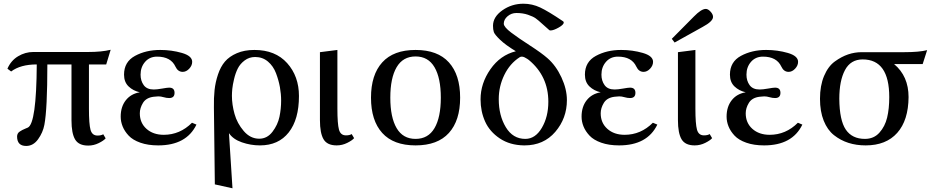

<svg xmlns="http://www.w3.org/2000/svg" viewBox="-20 -771 5058 1034"><path d="M159 -491H454Q528 -491 576 -503L552 -424H459V-185Q459 -103 467.5 -72Q476 -41 505 -41Q525 -41 536 -48L549 -26Q539 -14 512 -0.5Q485 13 455 13Q404 13 384.5 -20Q365 -53 365 -123V-424H235Q235 -183 219 -99Q211 -57 185 -21Q159 15 121 15Q72 15 72 -36Q72 -44 75.5 -51Q79 -58 87 -63Q95 -68 100.5 -71Q106 -74 117 -78.5Q128 -83 130 -84Q176 -106 178 -424Q90 -424 40 -386L20 -401Q39 -445 77.5 -468Q116 -491 159 -491Z M826 -466Q786 -466 761.5 -438Q737 -410 737 -369Q737 -336 754 -312.5Q771 -289 808 -289Q825 -289 853 -294Q881 -299 891 -299Q920 -299 920 -271Q920 -243 891 -243Q877 -243 861.5 -247.5Q846 -252 833 -252Q828 -252 808 -250Q767 -245 750 -217Q733 -189 733 -161Q733 -109 769 -77Q805 -45 862 -45Q949 -45 1014 -110L1038 -100Q984 12 832 12Q777 12 736 -2.5Q695 -17 673 -40.5Q651 -64 640.5 -90Q630 -116 630 -143Q630 -196 657.5 -231Q685 -266 733 -274Q697 -282 672.5 -305.5Q648 -329 648 -369Q648 -438 707 -470Q766 -502 843 -502Q904 -502 959.5 -486Q1015 -470 1015 -438Q1015 -418 999 -401Q983 -384 964 -384Q938 -384 925 -412Q900 -466 826 -466Z M1213 -54 1232 243 1137 222 1132 -191Q1131 -244 1135.5 -286Q1140 -328 1154 -370Q1168 -412 1191.5 -439.5Q1215 -467 1255.5 -484.5Q1296 -502 1350 -502Q1463 -502 1526.5 -431Q1590 -360 1590 -254Q1590 -128 1535 -58Q1480 12 1380 12Q1330 12 1282.5 -4.5Q1235 -21 1213 -54ZM1494 -229Q1494 -265 1487.5 -301.5Q1481 -338 1466.5 -376.5Q1452 -415 1423 -439.5Q1394 -464 1354 -464Q1322 -464 1297.5 -445.5Q1273 -427 1260.5 -402Q1248 -377 1240.5 -345Q1233 -313 1231 -292.5Q1229 -272 1229 -255Q1229 -208 1243 -157.5Q1257 -107 1292.5 -65.5Q1328 -24 1376 -24Q1419 -24 1447.5 -61.5Q1476 -99 1485 -142Q1494 -185 1494 -229Z M1703 -124V-490L1797 -502V-186Q1797 -104 1805.5 -73Q1814 -42 1843 -42Q1863 -42 1874 -49L1887 -27Q1877 -15 1850 -1.5Q1823 12 1793 12Q1742 12 1722.5 -21Q1703 -54 1703 -124Z M2038.5 -55Q1978 -122 1978 -245Q1978 -368 2038.5 -435Q2099 -502 2218 -502Q2337 -502 2397.5 -435Q2458 -368 2458 -245Q2458 -122 2397.5 -55Q2337 12 2218 12Q2099 12 2038.5 -55ZM2116 -409Q2082 -351 2082 -245Q2082 -139 2116 -81Q2150 -23 2218 -23Q2286 -23 2320 -81Q2354 -139 2354 -245Q2354 -351 2320 -409Q2286 -467 2218 -467Q2150 -467 2116 -409Z M2758 -495Q2702 -529 2673 -557Q2644 -585 2639.5 -598.5Q2635 -612 2635 -632Q2635 -680 2685.5 -715.5Q2736 -751 2799 -751Q2846 -751 2889.5 -730.5Q2933 -710 3010 -658Q3016 -655 3016 -650Q3016 -638 2988.5 -622.5Q2961 -607 2945 -607Q2940 -607 2938 -609Q2927 -618 2902.5 -640.5Q2878 -663 2864.5 -672.5Q2851 -682 2823.5 -691.5Q2796 -701 2761 -701Q2734 -701 2713.5 -683.5Q2693 -666 2693 -643Q2694 -625 2733 -595.5Q2772 -566 2834 -526Q2896 -486 2928 -458Q2974 -418 3003.5 -354.5Q3033 -291 3033 -232Q3033 -134 2970.5 -61Q2908 12 2805 12H2802Q2726 11 2671.5 -25.5Q2617 -62 2592.5 -116.5Q2568 -171 2568 -236Q2568 -322 2621 -398Q2674 -474 2758 -495ZM2809 -23Q2863 -23 2898 -82.5Q2933 -142 2933 -223Q2933 -361 2828 -448Q2827 -449 2819.5 -454Q2812 -459 2804.5 -462.5Q2797 -466 2790 -466Q2784 -466 2779 -463Q2726 -429 2696 -367.5Q2666 -306 2666 -237Q2666 -149 2704 -86Q2742 -23 2809 -23Z M3308 -466Q3268 -466 3243.5 -438Q3219 -410 3219 -369Q3219 -336 3236 -312.5Q3253 -289 3290 -289Q3307 -289 3335 -294Q3363 -299 3373 -299Q3402 -299 3402 -271Q3402 -243 3373 -243Q3359 -243 3343.5 -247.5Q3328 -252 3315 -252Q3310 -252 3290 -250Q3249 -245 3232 -217Q3215 -189 3215 -161Q3215 -109 3251 -77Q3287 -45 3344 -45Q3431 -45 3496 -110L3520 -100Q3466 12 3314 12Q3259 12 3218 -2.5Q3177 -17 3155 -40.5Q3133 -64 3122.5 -90Q3112 -116 3112 -143Q3112 -196 3139.5 -231Q3167 -266 3215 -274Q3179 -282 3154.5 -305.5Q3130 -329 3130 -369Q3130 -438 3189 -470Q3248 -502 3325 -502Q3386 -502 3441.5 -486Q3497 -470 3497 -438Q3497 -418 3481 -401Q3465 -384 3446 -384Q3420 -384 3407 -412Q3382 -466 3308 -466Z M3631 -124V-490L3725 -502V-186Q3725 -104 3733.5 -73Q3742 -42 3771 -42Q3791 -42 3802 -49L3815 -27Q3805 -15 3778 -1.5Q3751 12 3721 12Q3670 12 3650.5 -21Q3631 -54 3631 -124ZM3598 -562 3717 -682Q3757 -723 3781 -723Q3793 -723 3806.5 -708.5Q3820 -694 3820 -680Q3820 -656 3764 -626L3613 -542Z M4089 -466Q4049 -466 4024.5 -438Q4000 -410 4000 -369Q4000 -336 4017 -312.5Q4034 -289 4071 -289Q4088 -289 4116 -294Q4144 -299 4154 -299Q4183 -299 4183 -271Q4183 -243 4154 -243Q4140 -243 4124.5 -247.5Q4109 -252 4096 -252Q4091 -252 4071 -250Q4030 -245 4013 -217Q3996 -189 3996 -161Q3996 -109 4032 -77Q4068 -45 4125 -45Q4212 -45 4277 -110L4301 -100Q4247 12 4095 12Q4040 12 3999 -2.5Q3958 -17 3936 -40.5Q3914 -64 3903.5 -90Q3893 -116 3893 -143Q3893 -196 3920.5 -231Q3948 -266 3996 -274Q3960 -282 3935.5 -305.5Q3911 -329 3911 -369Q3911 -438 3970 -470Q4029 -502 4106 -502Q4167 -502 4222.5 -486Q4278 -470 4278 -438Q4278 -418 4262 -401Q4246 -384 4227 -384Q4201 -384 4188 -412Q4163 -466 4089 -466Z M4396 -239Q4396 -310 4418 -362Q4440 -414 4476 -440Q4512 -466 4547.5 -478Q4583 -490 4620 -490H4848Q4931 -490 4973 -501L4949 -426H4795Q4873 -361 4873 -248Q4872 -123 4812 -55.5Q4752 12 4642 12Q4592 12 4549.5 -1.5Q4507 -15 4471.5 -43Q4436 -71 4416 -121Q4396 -171 4396 -239ZM4500 -239Q4501 -123 4535 -73Q4569 -23 4638 -23Q4686 -23 4716 -56.5Q4746 -90 4757.5 -137.5Q4769 -185 4769 -248Q4769 -451 4626 -451Q4561 -451 4530.5 -393.5Q4500 -336 4500 -239Z"/></svg>

Font: Linguistics Pro
Style: Regular
Weight: 400
Designer: Stefan Peev, Context Ltd
Foundry: Stefan Peev, Context Ltd
Version: Version 001.000